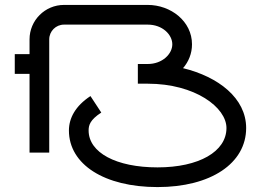

<svg xmlns="http://www.w3.org/2000/svg" viewBox="-20 -620 1060 780"><path d="M100 0H180V-460C180 -493.1 206.9 -520 240 -520H580C640.5 -520 680 -478.9 680 -440C680 -401.1 640 -360 580 -360H540V-280H580C773 -280 900 -183.2 900 -100C900 -4 788 60 620 60C452 60 340 0 340 -90C340 -111.3 345.6 -132.8 391.4 -162.8L347.5 -229.7C286.4 -189.6 260 -140.2 260 -90C260 48 404 140 620 140C836 140 980 44 980 -100C980 -221.2 867.1 -308.2 723.6 -343.1C746.2 -369.3 760 -402.5 760 -440C760 -533.6 674.1 -600 580 -600H240C162.7 -600 100 -537.3 100 -460V-400H40V-320H100Z"/></svg>

Font: KetosagCBd
Style: Regular
Weight: 500
Designer: gluk
Foundry: gluk
Version: Version 00.0024